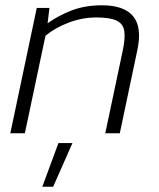

<svg xmlns="http://www.w3.org/2000/svg" viewBox="-20 -504 600 726"><path d="M19 0 119 -474H167L160 -416Q202 -446 252 -465Q302 -484 366 -484Q449 -484 483.5 -442.5Q518 -401 499 -313L433 0H378L444 -312Q454 -359 450 -386.5Q446 -414 421 -426Q396 -438 344 -438Q292 -438 241 -419Q190 -400 152 -369L74 0ZM140 202 201 37H254L181 202Z"/></svg>

Font: Kanit ExtraLight
Style: Italic
Weight: 275
Italic angle: -12°
Designer: Katatrad Team
Foundry: CadsonDemak
Version: Version 2.000; ttfautohint (v1.8.3)